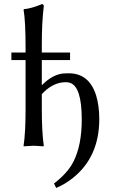

<svg xmlns="http://www.w3.org/2000/svg" viewBox="-20 -718 560 946"><path d="M106 -481Q106 -614.3 96.2 -669.9L98.1 -672.9Q131.3 -675.3 184.6 -696.8Q186.5 -697.3 187 -698.2Q195.3 -696.3 195.8 -688Q186 -607.4 186 -501V-459H325.2V-421.9H186V-297.9Q237.3 -350.1 291 -356Q303.2 -356.9 318.8 -356.9Q418.5 -356.9 453.1 -249.5Q468.8 -199.7 469.2 -131.8Q469.2 56.2 337.4 160.2Q300.3 189.5 256.8 208L246.1 186Q312.5 135.3 341.3 79.6Q382.8 -1.5 382.8 -128.9Q382.8 -292 324.2 -310.1Q314.5 -313 304.2 -313Q247.1 -313 197.8 -266.1Q191.4 -259.8 186 -253.9V-180.2Q186 -66.9 195.8 0L193.8 2.9Q191.9 2.9 146 0L97.2 2.9L96.2 0Q106 -64 106 -180.2V-421.9H36.1V-459H106Z"/></svg>

Font: Linux Biolinum Capitals O
Style: Small Caps
Weight: 400
Designer: Philipp H. Poll
Foundry: Philipp H. Poll
Version: Version 1.0.4